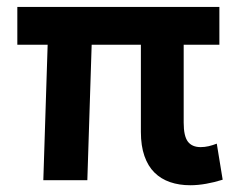

<svg xmlns="http://www.w3.org/2000/svg" viewBox="-20 -520 703 554"><path d="M529 14.5Q497 14.5 470.8 5.5Q444.5 -3.5 425.8 -22Q407 -40.5 396.8 -69.8Q386.5 -99 386.5 -139.5V-391H244.5L232 0H105L117.5 -391H30V-500H613V-391H510V-166Q510 -127.5 522 -111.5Q534 -95.5 559 -95.5Q570.5 -95.5 582.2 -98.2Q594 -101 605.5 -105.5L622.5 -1.5Q599 6 575 10.2Q551 14.5 529 14.5Z"/></svg>

Font: Geologica EX Med
Style: Regular
Weight: 500
Designer: Sindre Bremnes, Frode Helland
Foundry: Monokrom Skriftforlag AS
Version: Version 1.010;gftools[0.9.28]